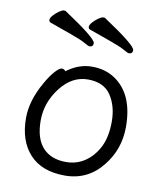

<svg xmlns="http://www.w3.org/2000/svg" viewBox="-82 -779 727 864"><g transform="rotate(10 281.0 -347.5)"><path d="M194 -445Q249 -486 309 -486Q369 -486 413 -457Q506 -396 506 -245Q506 -143 444 -66Q378 18 272.5 18Q167 18 111.5 -42.5Q56 -103 56 -207Q56 -287 106 -374Q126 -410 146 -432Q166 -454 176.5 -454Q187 -454 194 -445ZM267 -43Q316 -43 354.5 -69.5Q393 -96 416 -142Q439 -188 439 -258Q439 -328 406.5 -377Q374 -426 301 -426Q228 -426 175.5 -357.5Q123 -289 123 -207.5Q123 -126 160.5 -84.5Q198 -43 267 -43ZM478 -591Q478 -574 461 -574Q456 -574 436 -585.5Q416 -597 368 -614Q320 -631 270 -649Q263 -652 263 -660.5Q263 -669 274 -681.5Q285 -694 299 -703.5Q313 -713 319.5 -713Q326 -713 328 -712Q478 -613 478 -591ZM298 -591Q298 -574 281 -574Q276 -574 256 -585.5Q236 -597 188 -614Q140 -631 90 -649Q83 -652 83 -660.5Q83 -669 94 -681.5Q105 -694 119 -703.5Q133 -713 139.5 -713Q146 -713 148 -712Q298 -613 298 -591Z"/></g></svg>

Font: Fusion Kai T
Style: Regular
Weight: 400
Designer: Fontworks Inc.
Version: Version 24.134;May 13, 2024